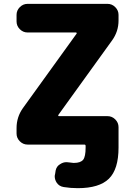

<svg xmlns="http://www.w3.org/2000/svg" viewBox="-20 -775 698 1002"><path d="M66.4 -697.3Q66.4 -720.7 83.5 -737.8Q100.6 -754.9 124 -754.9H541Q564.5 -754.9 581.5 -737.8Q598.6 -720.7 598.6 -697.3V-668Q598.6 -610.4 564.5 -563.5L284.2 -174.8Q283.2 -172.9 284.2 -170.9Q285.2 -168.9 287.1 -168.9H541Q564.5 -168.9 581.5 -151.9Q598.6 -134.8 598.6 -111.3V-94.7V-27.3V-4.9Q598.6 108.4 548.3 157.7Q498 207 385.7 207Q348.6 207 312.5 201.2Q288.1 197.3 275.4 177.7Q265.6 162.1 265.6 145.5Q265.6 139.6 267.6 132.8L270.5 114.3Q275.4 91.8 294.9 81.1Q309.6 71.3 327.1 71.3Q332 71.3 337.9 72.3Q351.6 74.2 363.3 75.2Q365.2 75.2 366.2 75.2Q400.4 75.2 414.1 58.6Q426.8 42 426.8 -4.9V-13.7Q426.8 -20.5 419.9 -20.5H124Q100.6 -20.5 83.5 -37.6Q66.4 -54.7 66.4 -78.1V-106.4Q66.4 -164.1 99.6 -210.9L379.9 -599.6Q380.9 -601.6 379.9 -603.5Q378.9 -605.5 376 -605.5H124Q100.6 -605.5 83.5 -622.6Q66.4 -639.6 66.4 -663.1Z"/></svg>

Font: Gen Jyuu Gothic Heavy
Style: Bold
Weight: 900
Designer: [Source Han Sans]
Ryoko NISHIZUKA  (kana & ideographs); Paul D. Hunt (Latin, Greek & Cyrillic); Wenlong ZHANG  (bopomofo
Version: Version 1.002.20150607